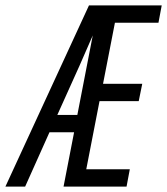

<svg xmlns="http://www.w3.org/2000/svg" viewBox="-41 -690 618 710"><path d="M-21 0 288 -670H557L545 -606H384L340 -380H485L472 -316H327L278 -64H439L427 0H194L233 -201H142L52 0ZM171 -265H245L302 -559Q290 -531 277.5 -503Q265 -475 253 -447Z"/></svg>

Font: Lode
Style: Italic
Weight: 400
Italic angle: -11°
Monospace: yes
Designer: Belleve Invis
Foundry: Belleve Invis
Version: Version 29.2.0; ttfautohint (v1.8.3)